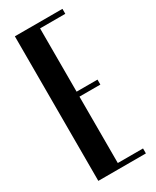

<svg xmlns="http://www.w3.org/2000/svg" viewBox="-183 -752 654 804"><g transform="rotate(-30 144.5 -349.5)"><path d="M270 -699V-675H148V-369H249V-345H148V-24H270V0H40V-699Z"/></g></svg>

Font: Moniqa Extra Bold Narrow Heading
Style: Regular
Weight: 800
Width: 4
Designer: Rajesh Rajput
Foundry: Rajesh Rajput
Version: Version 1.000;December 15, 2022;FontCreator 14.0.0.2794 32-b